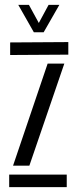

<svg xmlns="http://www.w3.org/2000/svg" viewBox="-20 -774 320 794"><path d="M22 -546.5V-598.5L262.5 -600V-548ZM34 -89 177 -511H246L101.5 -89ZM18 0V-52H256V0ZM120 -640.5 55.5 -754H99.5L140.5 -679L181 -754H225.5L160.5 -640.5Z"/></svg>

Font: Big Shoulders Stencil Display
Style: Regular
Weight: 400
Designer: Patric King
Foundry: XO Type Co
Version: Version 1.000